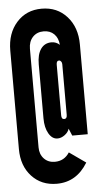

<svg xmlns="http://www.w3.org/2000/svg" viewBox="-54 -781 446 827"><g transform="rotate(-5 169.0 -367.5)"><path d="M158 11Q243.5 11 292 -69L221 -119Q198.5 -84 158 -84Q129 -84 111 -103Q93 -122 93 -152V-578Q93 -609.5 111 -628.8Q129 -648 158 -648Q186 -648 203.2 -631Q220.5 -614 223 -584Q207.5 -598 188 -598Q158 -598 141.5 -574.5Q125 -551 125 -508V-275Q125 -234.5 140 -208.8Q155 -183 178 -183Q194 -183 209.5 -194.5Q225 -206 229 -221L242 -190H309V-578Q309 -652.5 267 -699.2Q225 -746 158 -746Q91.5 -746 49.8 -699.2Q8 -652.5 8 -578V-152Q8 -79.5 49.8 -34.2Q91.5 11 158 11ZM214 -264Q202 -264 202 -281V-500Q202 -517 213 -517Q218.5 -517 222.2 -512Q226 -507 226 -500V-281Q226 -264 214 -264Z"/></g></svg>

Font: League Gothic Condensed
Style: Regular
Weight: 400
Width: 3
Designer: The League of Moveable Type
Version: Version 1.600; ttfautohint (v1.8.3)